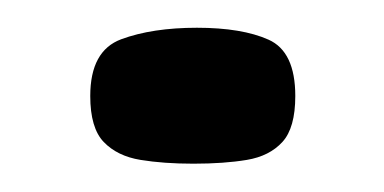

<svg xmlns="http://www.w3.org/2000/svg" viewBox="-20 -302 274 137"><path d="M44.4 -233.5Q44.4 -265.8 66.5 -274Q88.7 -282.2 120.5 -282.2Q152.6 -282.2 171.6 -273.7Q190.7 -265.2 190.7 -233.5Q190.7 -210.7 181.5 -200.7Q172.3 -190.6 156.1 -187.9Q139.9 -185.2 118 -185.2Q96.8 -185.2 80.3 -187.9Q63.7 -190.6 54 -200.7Q44.4 -210.7 44.4 -233.5Z"/></svg>

Font: Genos Thin
Style: Regular
Weight: 100
Designer: Robert E. Leuschke
Foundry: Robert E. Leuschke
Version: Version 1.010